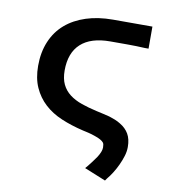

<svg xmlns="http://www.w3.org/2000/svg" viewBox="-77 -562 726 806"><g transform="rotate(10 286.0 -158.5)"><path d="M508 -494V-400H492Q455 -402 418.5 -402Q382 -402 345 -402Q262 -402 219.5 -363Q177 -324 177 -249Q177 -214 188.5 -190Q200 -166 221.5 -149.5Q243 -133 273 -122.5Q303 -112 339 -104Q354 -101 368 -97.5Q382 -94 395 -91Q408 -87 420.5 -82Q433 -77 444 -70Q468 -56 481 -34Q494 -12 494 22Q494 41 488 60.5Q482 80 473 99.5Q464 119 453 136.5Q442 154 431 167L424 177L333 140L344 127Q351 118 359.5 107Q368 96 376 84Q392 59 392 42Q392 28 388 22Q379 10 349 0Q335 -5 320.5 -8.5Q306 -12 296 -14Q245 -26 202.5 -44Q160 -62 129.5 -90Q99 -118 81.5 -157Q64 -196 64 -249Q64 -307 83.5 -353Q103 -399 139 -430Q175 -461 226 -477.5Q277 -494 340 -494Z"/></g></svg>

Font: Codetta
Style: Bold
Weight: 700
Designer: Ulrich Proeller
Foundry: PROSA GmbH
Version: Version 2.00;September 29, 2018;FontCreator 11.5.0.2427 64-b